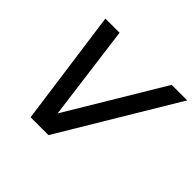

<svg xmlns="http://www.w3.org/2000/svg" viewBox="-164 -903 1102 1102"><g transform="rotate(45 387.5 -352.0)"><path d="M302 -125 649 -704H775L353 0H208L111 -704H226Z"/></g></svg>

Font: CBA Beacon Sans Bold
Style: Italic
Weight: 700
Italic angle: -13°
Designer: Wei Huang
Foundry: Wei Huang
Version: Version 1.002